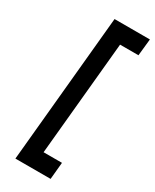

<svg xmlns="http://www.w3.org/2000/svg" viewBox="-235 -849 846 1049"><g transform="rotate(30 188.0 -324.5)"><path d="M65.5 141 153.5 -790H376.5L365.5 -684H249.5L181.5 34H297.5L287.5 141Z"/></g></svg>

Font: Karla
Style: Bold Italic
Weight: 700
Italic angle: -8°
Designer: Jonathan Pinhorn
Version: Version 2.004;gftools[0.9.33]